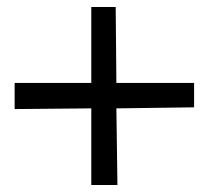

<svg xmlns="http://www.w3.org/2000/svg" viewBox="-20 -531 600 551"><path d="M314 -220 317 0H242V-220L22 -218V-293H242V-511H312L314 -293H537V-223Z"/></svg>

Font: Andada
Style: Regular
Weight: 400
Designer: Carolina Giovagnoli
Foundry: Carolina Giovagnoli
Version: Version 1.002